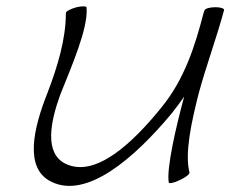

<svg xmlns="http://www.w3.org/2000/svg" viewBox="-20 -566 734 612"><path d="M190 -525C190 -442 164 -355 131 -269C86 -156 57 -29 143 13C257 70 409 -63 526 -203C540 -221 554 -239 567 -258C541 -162 510 -28 518 16C519 20 535 17 553 8C571 0 585 -11 584 -16C568 -78 591 -180 613 -267C637 -356 670 -444 694 -533C696 -539 684 -543 667 -543C649 -543 634 -539 632 -533C631 -530 630 -528 629 -525C602 -421 569 -315 495 -224C403 -110 284 2 189 -44C121 -77 140 -176 172 -264C209 -357 261 -475 256 -541C257 -547 242 -547 224 -543C206 -538 190 -530 190 -525Z"/></svg>

Font: Nupuram ExtraLight Oblique
Style: Regular
Weight: 200
Designer: Santhosh Thottingal (santhosh.thottingal@gmail.com)
Foundry: SMC
Version: Version 1.000